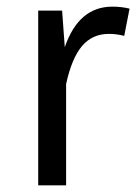

<svg xmlns="http://www.w3.org/2000/svg" viewBox="-20 -558 420 578"><path d="M318 -538Q346 -538 370 -532L354 -450Q331 -456 308 -456Q258 -456 227 -419.5Q196 -383 179 -305V0H95V-526H167L175 -416Q217 -538 318 -538Z"/></svg>

Font: FiraGO Book
Style: Regular
Weight: 350
Designer: bBox Type
Foundry: bBox Type GmbH
Version: Version 1.001;PS 001.001;hotconv 1.0.88;makeotf.lib2.5.64775